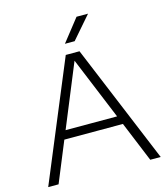

<svg xmlns="http://www.w3.org/2000/svg" viewBox="-134 -1050 1012 1154"><g transform="rotate(-15 372.0 -472.5)"><path d="M21.5 0 329 -740H414.5L721.5 0H656.5L553.5 -250.5H189L86 0ZM211 -303.5H531.5L371 -693ZM341.5 -806 451 -945H522.5L402 -806Z"/></g></svg>

Font: Encode Sans Exp Lt
Style: Regular
Weight: 300
Width: 7
Designer: Multiple Designers
Foundry: Impallari Type
Version: Version 3.002; ttfautohint (v1.8.3) -l 8 -r 50 -G 200 -x 14 